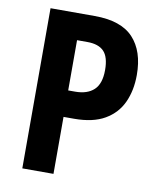

<svg xmlns="http://www.w3.org/2000/svg" viewBox="-81 -778 698 843"><g transform="rotate(10 268.0 -357.0)"><path d="M273 -714Q391 -714 445.5 -655.5Q500 -597 500 -491Q500 -422 475.5 -368.5Q451 -315 398.5 -284.5Q346 -254 262 -254H215V0H76V-714ZM261 -596H215V-372H246Q300 -372 329.5 -399.5Q359 -427 359 -488Q359 -546 335 -571Q311 -596 261 -596Z"/></g></svg>

Font: Noto Sans Tamil Condensed
Style: Bold
Weight: 700
Width: 3
Designer: Jelle Bosma - Monotype Design Team
Foundry: Monotype Imaging Inc.
Version: Version 2.004; ttfautohint (v1.8.4.7-5d5b)